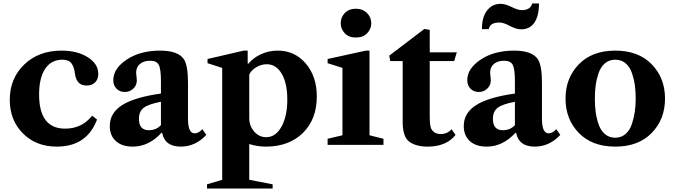

<svg xmlns="http://www.w3.org/2000/svg" viewBox="-20 -830 3866 1100"><path d="M305 10Q187 10 111.5 -65.5Q36 -141 36 -258Q36 -381 119 -460.5Q202 -540 332 -540Q423 -540 483 -502Q543 -464 543 -407Q543 -376 525 -358Q507 -340 476 -340Q419 -340 410 -405Q405 -446 389.5 -467Q374 -488 337 -488Q274 -488 239 -436Q204 -384 204 -289Q204 -93 353 -93Q444 -93 501 -159L508 -167L536 -145L531 -133Q471 10 305 10Z M741 10Q679 10 644 -21.5Q609 -53 609 -108Q609 -183 680 -228Q751 -273 902 -294V-367Q902 -435 889.5 -458.5Q877 -482 841 -482Q803 -482 781.5 -463.5Q760 -445 760 -414Q760 -406 762 -391.5Q764 -377 764 -370Q764 -342 744 -322.5Q724 -303 695 -303Q666 -303 647.5 -322Q629 -341 629 -371Q629 -438 708 -490Q785 -540 897 -540Q1001 -540 1034 -490Q1057 -454 1057 -356V-150Q1057 -66 1095 -66Q1118 -66 1139 -90L1162 -57Q1099 10 1016 10Q924 10 909 -69H905Q832 10 741 10ZM833 -84Q875 -84 902 -113V-247Q829 -233 802.5 -212Q776 -191 776 -149Q776 -84 833 -84Z M1408 -5V200L1542 226V250H1166V226L1253 200V-441L1169 -468V-492L1376 -540H1399V-466H1404Q1432 -500 1476.5 -520Q1521 -540 1571 -540Q1669 -540 1732 -466Q1795 -392 1795 -277Q1795 -147 1715.5 -68.5Q1636 10 1503 10Q1453 10 1408 -5ZM1505 -44Q1559 -44 1592.5 -104Q1626 -164 1626 -260Q1626 -353 1594 -407.5Q1562 -462 1508 -462Q1477 -462 1448.5 -445Q1420 -428 1408 -403V-154Q1408 -108 1436.5 -76Q1465 -44 1505 -44Z M1932 -697Q1932 -731 1955.5 -755.5Q1979 -780 2018 -780Q2058 -780 2082.5 -755.5Q2107 -731 2107 -697Q2107 -664 2083.5 -639.5Q2060 -615 2018 -615Q1978 -615 1955 -639.5Q1932 -664 1932 -697ZM2097 -55 2177 -35V0H1857V-35L1942 -55V-441L1857 -468V-492L2076 -540H2097Z M2430 10Q2364 10 2325 -18Q2287 -46 2287 -132V-480H2216L2210 -511L2411 -664L2442 -659V-530H2597L2582 -480H2442V-166Q2442 -105 2452 -90Q2469 -62 2505 -62Q2543 -62 2567 -90L2590 -57Q2537 10 2430 10Z M2769 10Q2707 10 2672 -21.5Q2637 -53 2637 -108Q2637 -183 2708 -228Q2779 -273 2930 -294V-367Q2930 -435 2917.5 -458.5Q2905 -482 2869 -482Q2831 -482 2809.5 -463.5Q2788 -445 2788 -414Q2788 -406 2790 -391.5Q2792 -377 2792 -370Q2792 -342 2772 -322.5Q2752 -303 2723 -303Q2694 -303 2675.5 -322Q2657 -341 2657 -371Q2657 -438 2736 -490Q2813 -540 2925 -540Q3029 -540 3062 -490Q3085 -454 3085 -356V-150Q3085 -66 3123 -66Q3146 -66 3167 -90L3190 -57Q3127 10 3044 10Q2952 10 2937 -69H2933Q2860 10 2769 10ZM2861 -84Q2903 -84 2930 -113V-247Q2857 -233 2830.5 -212Q2804 -191 2804 -149Q2804 -84 2861 -84ZM2780 -663H2741Q2741 -732 2770.5 -770Q2800 -808 2848 -808Q2875 -808 2911 -790Q2947 -772 2969 -772Q3019 -772 3029 -810H3068Q3068 -740 3042 -701Q3016 -662 2966 -662Q2937 -662 2901 -681.5Q2865 -701 2841 -701Q2787 -701 2780 -663Z M3296 -461.5Q3372 -540 3505 -540Q3638 -540 3714 -461.5Q3790 -383 3790 -265Q3790 -147 3714 -68.5Q3638 10 3505 10Q3372 10 3296 -68.5Q3220 -147 3220 -265Q3220 -383 3296 -461.5ZM3505 -41Q3539 -41 3563.5 -62Q3588 -83 3600 -119Q3612 -155 3617 -190Q3622 -225 3622 -265Q3622 -305 3617.5 -339.5Q3613 -374 3601 -410Q3589 -446 3564.5 -467Q3540 -488 3505 -488Q3470 -488 3445.5 -467Q3421 -446 3409 -410Q3397 -374 3392.5 -339.5Q3388 -305 3388 -265Q3388 -225 3392.5 -190Q3397 -155 3409 -119Q3421 -83 3445.5 -62Q3470 -41 3505 -41Z"/></svg>

Font: Libre Caslon Text
Style: Bold
Weight: 700
Designer: Pablo Impallari, Rodrigo Fuenzalida
Foundry: Pablo Impallari, Rodrigo Fuenzalida
Version: Version 1.002